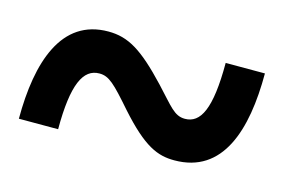

<svg xmlns="http://www.w3.org/2000/svg" viewBox="-42 -529 509 345"><g transform="rotate(15 212.5 -356.5)"><path d="M10 -260H83C83 -344 99 -376 129 -376C147 -376 158 -365 193 -325C242 -270 268 -260 299 -260C389 -260 416 -347 416 -453H343C343 -367 327 -337 298 -337C278 -337 269 -352 238 -385C189 -437 162 -453 125 -453C38 -453 10 -366 10 -260Z"/></g></svg>

Font: Noto Serif Georgian ExtraCondensed Black
Style: Regular
Weight: 900
Width: 2
Designer: Monotype Design Team, Akaki Razmadze
Foundry: Google LLC
Version: Version 2.003